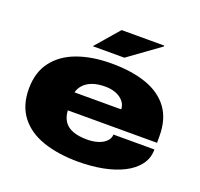

<svg xmlns="http://www.w3.org/2000/svg" viewBox="-127 -867 1065 1021"><g transform="rotate(20 405.5 -356.5)"><path d="M415 12Q302 12 216.5 -17Q131 -46 83.5 -107.5Q36 -169 36 -264Q36 -357 83 -418.5Q130 -480 213 -510Q296 -540 405 -540Q519 -540 602 -511Q685 -482 730 -421Q775 -360 775 -264V-226H270Q272 -189 289 -164Q306 -139 338.5 -127Q371 -115 417 -115Q447 -115 470.5 -121Q494 -127 510 -137.5Q526 -148 534 -161Q542 -174 542 -188H774Q774 -138 745.5 -100.5Q717 -63 667.5 -38Q618 -13 553 -0.5Q488 12 415 12ZM271 -328H535Q535 -345 527 -360Q519 -375 503.5 -387Q488 -399 465.5 -406Q443 -413 415 -413Q371 -413 341 -401.5Q311 -390 293.5 -370.5Q276 -351 271 -328ZM278 -592 393 -725H634V-720L457 -592Z"/></g></svg>

Font: Archivo SemiBold Expanded Black
Style: Regular
Weight: 900
Width: 7
Version: Version 2.001